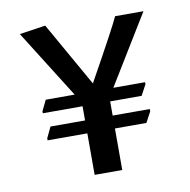

<svg xmlns="http://www.w3.org/2000/svg" viewBox="-70 -710 724 733"><g transform="rotate(-10 291.5 -344.0)"><path d="M490 -362V-354L468 -313H346V-258H490V-249L468 -208H346V-47H239V-208H85V-216L105 -258H239V-313H85V-321L105 -362H217L51 -626L152 -641L293 -392Q405 -593 421 -630H531L367 -362Z"/></g></svg>

Font: Halant SemiBold
Style: Regular
Weight: 600
Designer: Hitesh Malaviya (Devanagari), Satya Rajpurohit (Latin)
Foundry: Indian Type Foundry
Version: Version 1.101;PS 1.0;hotconv 1.0.78;makeotf.lib2.5.61930; tt